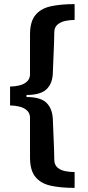

<svg xmlns="http://www.w3.org/2000/svg" viewBox="-20 -755 429 934"><path d="M343 159Q276 159 227.5 148.5Q179 138 152.5 106Q126 74 126 11V-182Q126 -204 111.5 -217.5Q97 -231 74.5 -236.5Q52 -242 29 -242V-334Q52 -334 74.5 -339.5Q97 -345 111.5 -358.5Q126 -372 126 -394V-587Q126 -650 152.5 -682Q179 -714 227.5 -724.5Q276 -735 343 -735V-658Q322 -658 299 -653.5Q276 -649 260 -635.5Q244 -622 244 -597Q244 -572 243 -548Q242 -524 241 -499.5Q240 -475 239 -450.5Q238 -426 237 -401Q236 -350 207 -321.5Q178 -293 109 -293V-283Q178 -283 206.5 -254.5Q235 -226 237 -175Q238 -150 239 -125.5Q240 -101 241 -76.5Q242 -52 243 -28Q244 -4 244 21Q244 46 259 59.5Q274 73 297 77.5Q320 82 343 82Z"/></svg>

Font: Archivo VF Beta
Style: Regular
Weight: 400
Designer: Hector Gatti
Foundry: Omnibus-Type
Version: Version 1.002